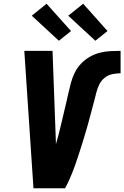

<svg xmlns="http://www.w3.org/2000/svg" viewBox="-20 -1007 665 1027"><path d="M159 0 110 -735H261L279 -245Q279 -242 279 -239.5Q279 -237 279 -235Q287 -262 294 -289.5Q301 -317 307.5 -344.5Q314 -372 320.5 -399.5Q327 -427 333.5 -454.5Q340 -482 346 -509.5Q352 -537 359.5 -564.5Q367 -592 380 -618.5Q393 -645 413.5 -666.5Q434 -688 460 -703Q486 -718 514 -725Q542 -732 570 -733.5Q598 -735 625 -735V-615Q604 -615 581.5 -610.5Q559 -606 540.5 -591.5Q522 -577 511.5 -556Q501 -535 495.5 -513Q490 -491 484.5 -469.5Q479 -448 473 -426.5Q467 -405 461.5 -383.5Q456 -362 450 -340.5Q444 -319 437.5 -297.5Q431 -276 424.5 -254.5Q418 -233 411 -211.5Q404 -190 397 -168.5Q390 -147 382.5 -125.5Q375 -104 366.5 -83Q358 -62 348.5 -41Q339 -20 328 0ZM490 -789 345 -923 425 -987 555 -841ZM295 -789 150 -923 229 -987 360 -841Z"/></svg>

Font: Iosevka SS04 Heavy Extended
Style: Italic
Weight: 900
Width: 7
Italic angle: -9°
Monospace: yes
Designer: Belleve Invis
Foundry: Belleve Invis
Version: Version 19.0.0; ttfautohint (v1.8.4)